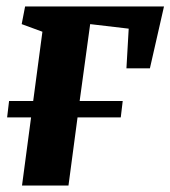

<svg xmlns="http://www.w3.org/2000/svg" viewBox="-20 -573 526 593"><path d="M57.5 -553H486.5L443 -362H370.5L377.5 -484.5L258.5 -498.5L226 -261H359L353 -210.5H219.5L191.5 0H48L76 -210.5H2L8 -261H82.5L111 -475L47 -498.5Z"/></svg>

Font: Merriweather 24pt ExtraBold
Style: Italic
Weight: 800
Italic angle: -7.8°
Version: Version 2.101